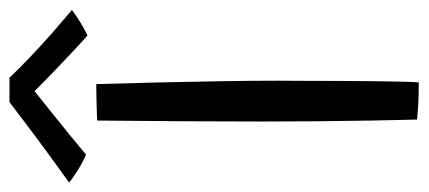

<svg xmlns="http://www.w3.org/2000/svg" viewBox="-292 -616 882 395"><g transform="rotate(-90 148.5 -418.0)"><path d="M177 3Q168.5 3 154 2.8Q139.5 2.5 124.8 1.5Q110 0.5 100.5 -0.5Q99.5 -38.5 98.5 -93.8Q97.5 -149 97 -208.2Q96.5 -267.5 96.5 -316Q96.5 -384 97 -471.5Q97.5 -559 98.5 -658.5Q103 -659 112.2 -659.2Q121.5 -659.5 132.8 -659.8Q144 -660 154.8 -660.2Q165.5 -660.5 173.5 -660.5Q175.5 -596.5 177 -529Q178.5 -461.5 179.5 -399Q180.5 -336.5 180.5 -287Q180.5 -266 180.2 -233.2Q180 -200.5 180 -163.8Q180 -127 179.5 -92.5Q179 -58 178.5 -32.2Q178 -6.5 177 3ZM186.5 -839Q205.5 -819 231 -794.8Q256.5 -770.5 282 -748.2Q307.5 -726 326 -710.5Q312 -700 298.5 -692Q285 -684 273.5 -678.5Q262 -688.5 245 -704.5Q228 -720.5 209.5 -738Q191 -755.5 176.2 -770.2Q161.5 -785 154.5 -792H164.5Q160.5 -788.5 144.8 -776Q129 -763.5 107.8 -746.5Q86.5 -729.5 65.2 -712Q44 -694.5 28.5 -681.5Q22 -684 10.5 -690.2Q-1 -696.5 -12 -703.8Q-23 -711 -29 -716.5Q0 -737 35 -762.8Q70 -788.5 98.2 -810Q126.5 -831.5 136.5 -839Q141.5 -839 151 -839Q160.5 -839 170.2 -839Q180 -839 186.5 -839Z"/></g></svg>

Font: Grandstander Thin Light
Style: Regular
Weight: 300
Version: Version 1.200